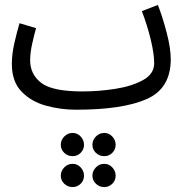

<svg xmlns="http://www.w3.org/2000/svg" viewBox="-20 -423 766 777"><path d="M288 21Q476 21 573.5 -22Q671 -65 671 -183Q671 -228 654.5 -291Q638 -354 619 -403L554 -378Q576 -321 590 -263Q604 -205 604 -167Q604 -124 559 -99Q514 -74 447 -63.5Q380 -53 314 -53Q192 -53 147 -87.5Q102 -122 102 -179Q102 -210 111 -249.5Q120 -289 126 -309L59 -329Q48 -292 38 -248Q28 -204 28 -164Q28 -93 67 -52.5Q106 -12 165.5 4.5Q225 21 288 21ZM320 163Q320 144 306.5 129.5Q293 115 274 115Q254 115 240 129.5Q226 144 226 163Q226 182 240 195.5Q254 209 274 209Q293 209 306.5 195.5Q320 182 320 163ZM448 163Q448 144 434.5 129.5Q421 115 402 115Q382 115 368 129.5Q354 144 354 163Q354 182 368 195.5Q382 209 402 209Q421 209 434.5 195.5Q448 182 448 163ZM320 288Q320 269 306.5 254.5Q293 240 274 240Q254 240 240 254.5Q226 269 226 288Q226 307 240 320.5Q254 334 274 334Q293 334 306.5 320.5Q320 307 320 288ZM448 288Q448 269 434.5 254.5Q421 240 402 240Q382 240 368 254.5Q354 269 354 288Q354 307 368 320.5Q382 334 402 334Q421 334 434.5 320.5Q448 307 448 288Z"/></svg>

Font: Noto Sans Arabic Condensed
Style: Regular
Weight: 400
Width: 3
Designer: Nadine Chahine
Foundry: Monotype Imaging Inc.
Version: 1.001